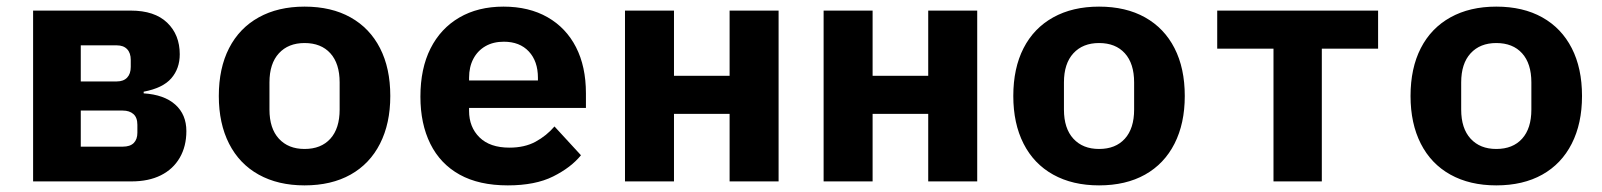

<svg xmlns="http://www.w3.org/2000/svg" viewBox="-20 -548 4840 580"><path d="M80 -516H375Q447 -516 485 -479.5Q523 -443 523 -384Q523 -341 497.5 -311.5Q472 -282 414 -271V-266Q476 -262 509.5 -232Q543 -202 543 -152Q543 -106 523 -71.5Q503 -37 466 -18.5Q429 0 377 0H80ZM351 -105Q373 -105 384 -116Q395 -127 395 -147V-171Q395 -193 383 -203.5Q371 -214 351 -214H224V-105ZM333 -302Q353 -302 364 -313.5Q375 -325 375 -346V-367Q375 -388 364 -399.5Q353 -411 333 -411H224V-302Z M900 12Q820 12 761.5 -20.5Q703 -53 672 -114Q641 -175 641 -258Q641 -342 672 -402.5Q703 -463 761.5 -495.5Q820 -528 900 -528Q981 -528 1039 -495.5Q1097 -463 1128 -402.5Q1159 -342 1159 -258Q1159 -175 1128 -114Q1097 -53 1039 -20.5Q981 12 900 12ZM900 -98Q950 -98 978 -129Q1006 -160 1006 -217V-299Q1006 -356 978 -387Q950 -418 900 -418Q851 -418 822.5 -387Q794 -356 794 -299V-217Q794 -160 822.5 -129Q851 -98 900 -98Z M1514 12Q1427 12 1368.5 -20.5Q1310 -53 1280 -113.5Q1250 -174 1250 -256Q1250 -341 1280.5 -401.5Q1311 -462 1367.5 -495Q1424 -528 1501 -528Q1578 -528 1634 -496Q1690 -464 1720 -405.5Q1750 -347 1750 -266V-222H1397V-213Q1397 -164 1428.5 -133Q1460 -102 1519 -102Q1565 -102 1598 -120Q1631 -138 1655 -166L1735 -79Q1705 -42 1651 -15Q1597 12 1514 12ZM1502 -422Q1470 -422 1446.5 -408.5Q1423 -395 1410 -370.5Q1397 -346 1397 -313V-305H1605V-313Q1605 -363 1577.5 -392.5Q1550 -422 1502 -422Z M1868 -516H2016V-319H2184V-516H2332V0H2184V-204H2016V0H1868Z M2468 -516H2616V-319H2784V-516H2932V0H2784V-204H2616V0H2468Z M3300 12Q3220 12 3161.5 -20.5Q3103 -53 3072 -114Q3041 -175 3041 -258Q3041 -342 3072 -402.5Q3103 -463 3161.5 -495.5Q3220 -528 3300 -528Q3381 -528 3439 -495.5Q3497 -463 3528 -402.5Q3559 -342 3559 -258Q3559 -175 3528 -114Q3497 -53 3439 -20.5Q3381 12 3300 12ZM3300 -98Q3350 -98 3378 -129Q3406 -160 3406 -217V-299Q3406 -356 3378 -387Q3350 -418 3300 -418Q3251 -418 3222.5 -387Q3194 -356 3194 -299V-217Q3194 -160 3222.5 -129Q3251 -98 3300 -98Z M3827 -401H3657V-516H4143V-401H3973V0H3827Z M4500 12Q4420 12 4361.5 -20.5Q4303 -53 4272 -114Q4241 -175 4241 -258Q4241 -342 4272 -402.5Q4303 -463 4361.5 -495.5Q4420 -528 4500 -528Q4581 -528 4639 -495.5Q4697 -463 4728 -402.5Q4759 -342 4759 -258Q4759 -175 4728 -114Q4697 -53 4639 -20.5Q4581 12 4500 12ZM4500 -98Q4550 -98 4578 -129Q4606 -160 4606 -217V-299Q4606 -356 4578 -387Q4550 -418 4500 -418Q4451 -418 4422.5 -387Q4394 -356 4394 -299V-217Q4394 -160 4422.5 -129Q4451 -98 4500 -98Z"/></svg>

Font: Lilex
Style: Regular
Weight: 400
Monospace: yes
Designer: Mike Abbink, Paul van der Laan, Pieter van Rosmalen, Mikhael Khrustik
Foundry: Mikhael Khrustik
Version: Version 2.510